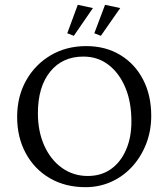

<svg xmlns="http://www.w3.org/2000/svg" viewBox="-20 -775 705 804"><path d="M337.9 8.8Q253.9 8.8 189.5 -28.3Q125 -65.4 88.4 -132.3Q51.8 -199.2 51.8 -285.2Q51.8 -371.1 89.4 -438Q127 -504.9 192.4 -543.5Q257.8 -582 340.8 -582Q421.9 -582 483.4 -544.9Q544.9 -507.8 579.1 -441.9Q613.3 -376 613.3 -290Q613.3 -227.5 592.3 -173.3Q571.3 -119.1 534.2 -78.1Q497.1 -37.1 446.8 -14.2Q396.5 8.8 337.9 8.8ZM347.7 -38.1Q403.3 -38.1 443.8 -66.4Q484.4 -94.7 507.3 -146.5Q530.3 -198.2 530.3 -266.6Q530.3 -347.7 504.9 -408.2Q479.5 -468.8 434.6 -503.4Q389.6 -538.1 329.1 -538.1Q241.2 -538.1 189.9 -474.6Q138.7 -411.1 138.7 -300.8Q138.7 -224.6 165.5 -165Q192.4 -105.5 239.7 -71.8Q287.1 -38.1 347.7 -38.1ZM402.3 -625 375 -635.7 419.9 -754.9 483.4 -741.2ZM289.1 -625 261.7 -635.7 305.7 -754.9 369.1 -741.2Z"/></svg>

Font: Crimson Pro Light
Style: Regular
Weight: 300
Designer: Jacques Le Bailly
Foundry: Baron von Fonthausen
Version: Version 1.003